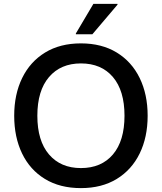

<svg xmlns="http://www.w3.org/2000/svg" viewBox="-20 -955 832 987"><path d="M53 -360Q53 -470 94 -554Q135 -638 212 -685Q289 -732 396 -732Q503 -732 580 -685Q657 -638 698 -554Q739 -470 739 -360Q739 -250 698 -166Q657 -82 580 -35Q503 12 396 12Q288 12 211 -35Q134 -82 93.5 -166Q53 -250 53 -360ZM172 -360Q172 -231 232 -161Q292 -91 396 -91Q501 -91 560.5 -161Q620 -231 620 -360Q620 -489 560.5 -559Q501 -629 396 -629Q292 -629 232 -559Q172 -489 172 -360ZM370 -779V-783L460 -935H584V-931L455 -779Z"/></svg>

Font: Kufam Medium
Style: Regular
Weight: 500
Designer: Wael Morcos, Artur Schmal
Foundry: Original Type
Version: Version 1.300; ttfautohint (v1.8.3)